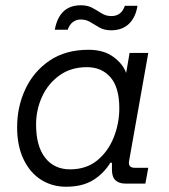

<svg xmlns="http://www.w3.org/2000/svg" viewBox="-20 -697 640 729"><path d="M231 12Q178 12 136 -14.5Q94 -41 69.5 -92Q45 -143 45 -214Q45 -292 76.5 -359Q108 -426 168.5 -467Q229 -508 316 -508Q374 -508 410.5 -481Q447 -454 459 -420L472 -496H543L470 -85Q466 -60 491 -60H543L532 0H455Q432 0 418.5 -12.5Q405 -25 405 -53V-79H399Q373 -37 332.5 -12.5Q292 12 231 12ZM246 -54Q307 -54 348.5 -87.5Q390 -121 411.5 -174.5Q433 -228 433 -286Q433 -365 399.5 -403.5Q366 -442 310 -442Q249 -442 205.5 -410.5Q162 -379 139.5 -329.5Q117 -280 117 -224Q117 -142 151.5 -98Q186 -54 246 -54ZM402 -582Q376 -582 357.5 -592.5Q339 -603 323 -613Q307 -623 286 -623Q270 -623 257 -613.5Q244 -604 237 -584H188Q205 -677 287 -677Q313 -677 331 -667Q349 -657 365.5 -646.5Q382 -636 403 -636Q441 -636 454 -675H502Q495 -631 469.5 -606.5Q444 -582 402 -582Z"/></svg>

Font: DM Mono Light
Style: Italic
Weight: 300
Italic angle: -10°
Designer: Colophon Foundry
Foundry: Colophon Foundry
Version: Version 1.000; ttfautohint (v1.8.2.53-6de2)